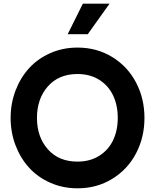

<svg xmlns="http://www.w3.org/2000/svg" viewBox="-20 -1020 847 1050"><path d="M433.1 -1000H579.1L460 -833H350.1ZM403.8 9.8Q323.7 9.8 255.1 -20.5Q186.5 -50.8 139.2 -102.8Q91.8 -154.8 64.9 -225.3Q38.1 -295.9 38.1 -375Q38.1 -454.1 64.9 -524.7Q91.8 -595.2 139.2 -647.2Q186.5 -699.2 255.1 -729.5Q323.7 -759.8 403.8 -759.8Q509.8 -759.8 594 -708Q678.2 -656.2 724.1 -568.6Q770 -481 770 -375Q770 -269 724.1 -181.4Q678.2 -93.8 594 -42Q509.8 9.8 403.8 9.8ZM403.8 -136.2Q472.2 -136.2 522.7 -168Q573.2 -199.7 598.6 -253.4Q624 -307.1 624 -375Q624 -443.8 598.6 -497.8Q573.2 -551.8 522.7 -583.5Q472.2 -615.2 403.8 -615.2Q301.3 -615.2 241.7 -547.6Q182.1 -480 182.1 -375Q182.1 -271 241.7 -203.6Q301.3 -136.2 403.8 -136.2Z"/></svg>

Font: Oakes Grotesk Bold
Style: Regular
Weight: 700
Designer: Samuel Oakes
Foundry: Samuel Oakes
Version: Version 1.000;PS 001.000;hotconv 1.0.88;makeotf.lib2.5.64775